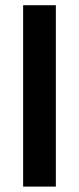

<svg xmlns="http://www.w3.org/2000/svg" viewBox="-20 -707 299 727"><path d="M191.5 -687.2H67.6V-0.5H191.5Z"/></svg>

Font: Vazirmatn RD NL
Style: Regular
Weight: 400
Designer: Saber Rastikerdar
Foundry: Saber Rastikerdar
Version: Version 32.101